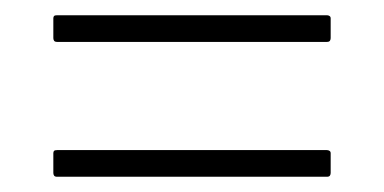

<svg xmlns="http://www.w3.org/2000/svg" viewBox="-20 -427 504 252"><path d="M55 -372Q52 -372 51 -373.5Q50 -375 50 -377V-403Q50 -405 51 -406Q52 -407 55 -407H409Q411 -407 412.5 -406Q414 -405 414 -403V-377Q414 -375 413 -373.5Q412 -372 409 -372ZM55 -195Q52 -195 51 -196.5Q50 -198 50 -200V-226Q50 -228 51 -229Q52 -230 55 -230H409Q411 -230 412.5 -229Q414 -228 414 -226V-200Q414 -198 413 -196.5Q412 -195 409 -195Z"/></svg>

Font: Glory Thin ExtraLight
Style: Regular
Weight: 250
Version: Version 1.011